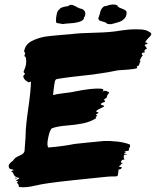

<svg xmlns="http://www.w3.org/2000/svg" viewBox="-20 -794 677 834"><path d="M327.6 -757.1Q335.2 -756.2 341 -752.4Q346.7 -748.6 349 -742.9Q351.4 -737.1 350.5 -730.5Q349.5 -723.8 344.8 -717.1Q344.8 -701 302.9 -694.3Q297.1 -693.3 280 -692.4Q262.9 -691.4 253.3 -689.5Q227.6 -694.3 225.7 -694.3Q221 -701 225.2 -726.2Q229.5 -751.4 238.1 -752.4Q240 -762.9 276.2 -767.6Q281 -772.4 286.7 -772.9Q292.4 -773.3 297.6 -771.4Q302.9 -769.5 307.6 -766.7Q312.4 -763.8 318.1 -761Q323.8 -758.1 327.6 -757.1ZM490.5 -769.5Q491.4 -762.9 505.7 -758.1Q520 -753.3 526.7 -747.6Q533.3 -741.9 526.7 -721.9Q521.9 -713.3 514.3 -707.6Q506.7 -701.9 500 -699.5Q493.3 -697.1 481 -693.8Q468.6 -690.5 464.8 -689.5Q461.9 -688.6 458.6 -689Q455.2 -689.5 452.9 -689.5Q450.5 -689.5 447.6 -690Q444.8 -690.5 443.8 -691.4Q443.8 -691.4 443.8 -693.3Q439 -697.1 427.1 -700Q415.2 -702.9 411.4 -705.7Q406.7 -711.4 407.1 -714.8Q407.6 -718.1 411 -726.2Q414.3 -734.3 414.3 -736.2Q416.2 -753.3 429.5 -764.8Q433.3 -767.6 438.1 -767.6Q443.8 -767.6 445.7 -769.5Q454.3 -773.3 468.6 -774.3Q482.9 -775.2 490.5 -769.5ZM610.5 -609.5Q620 -609.5 621 -604.8Q621 -603.8 618.6 -602.9Q616.2 -601.9 612.9 -601Q609.5 -600 608.6 -599Q607.6 -598.1 613.3 -590.5Q620 -582.9 616.2 -581Q611.4 -581 606.7 -573.3Q609.5 -569.5 608.6 -567.6Q607.6 -565.7 605.2 -565.7Q602.9 -565.7 599.5 -564.8Q596.2 -563.8 595.2 -561.9H599L597.1 -560L595.2 -557.1Q596.2 -556.2 597.6 -556.2Q599 -556.2 600 -552.4Q594.3 -548.6 586.7 -531.4Q586.7 -531.4 591.4 -528.6Q587.6 -526.7 586.7 -521Q585.7 -515.2 583.3 -511Q581 -506.7 574.3 -505.7Q574.3 -501.9 576.2 -498.1Q561.9 -493.3 533.3 -491.4Q504.8 -489.5 492.4 -488.6Q454.3 -480 384.8 -470.5Q368.6 -468.6 338.1 -465.2Q307.6 -461.9 283.8 -459Q260 -456.2 249.5 -454.3Q245.7 -453.3 238.1 -452.4Q230.5 -451.4 226.7 -450.5Q222.9 -449.5 221 -446.7Q216.2 -441 210.5 -381Q225.7 -385.7 259.5 -389.5Q293.3 -393.3 303.8 -396.2Q382.9 -412.4 420 -408.6Q432.4 -406.7 428.6 -401Q426.7 -398.1 423.8 -396.2Q439 -402.9 446.7 -396.2Q453.3 -394.3 453.8 -392.4Q454.3 -390.5 451.9 -388.1Q449.5 -385.7 447.1 -381.9Q444.8 -378.1 444.8 -375.2Q444.8 -371.4 441.9 -369Q439 -366.7 436.7 -365.2Q434.3 -363.8 432.4 -361.9Q430.5 -360 433.3 -359Q439 -352.4 435.2 -351.4Q431.4 -350.5 424.8 -347.6Q418.1 -344.8 418.1 -340Q420 -338.1 427.6 -336.2Q435.2 -334.3 431.4 -331.4Q426.7 -327.6 409.5 -320Q398.1 -313.3 397.6 -311Q397.1 -308.6 408.6 -304.8L402.9 -300Q401.9 -300 400 -298.6Q398.1 -297.1 396.2 -296.2Q396.2 -295.2 399.5 -293.3Q402.9 -291.4 402.9 -289.5Q401.9 -289.5 400.5 -289Q399 -288.6 397.1 -287.6L395.2 -286.7Q396.2 -284.8 397.1 -282.9Q398.1 -281.9 398.1 -281Q373.3 -264.8 340.5 -258.1Q307.6 -251.4 269 -248.6Q230.5 -245.7 206.7 -237.1Q197.1 -233.3 189.5 -196.7Q181.9 -160 190.5 -153.3Q257.1 -159 302.9 -168.6Q312.4 -169.5 361 -174.8Q409.5 -180 430 -181.4Q450.5 -182.9 484.8 -179.5Q519 -176.2 542.9 -166.7Q545.7 -163.8 545.2 -160Q544.8 -156.2 542.9 -153.8Q541 -151.4 540 -147.6Q539 -143.8 540 -140Q522.9 -137.1 520 -135.2Q523.8 -134.3 527.6 -133.3Q526.7 -132.4 523.8 -131.4Q518.1 -127.6 518.6 -127.1Q519 -126.7 524.3 -125.7Q529.5 -124.8 533.3 -123.8Q530.5 -121.9 521 -122.9Q513.3 -113.3 521 -101Q508.6 -101.9 504.8 -90.5Q504.8 -88.6 505.2 -88.1Q505.7 -87.6 508.6 -87.1Q511.4 -86.7 513.3 -85.7Q513.3 -84.8 508.6 -82.9Q503.8 -81 504.8 -77.1L497.1 -72.4L496.2 -70.5Q499 -70.5 502.9 -68.6Q508.6 -66.7 510.5 -66.7L509.5 -65.7Q504.8 -57.1 495.2 -58.1Q495.2 -54.3 494.3 -48.6Q492.4 -32.4 490.5 -30Q488.6 -27.6 478.1 -27.6Q474.3 -27.6 465.7 -27.6Q457.1 -27.6 448.6 -26.7Q421 -23.8 368.6 -18.6Q316.2 -13.3 291.4 -10.5Q174.3 1.9 137.1 11.4Q89.5 22.9 62.9 18.1Q61.9 17.1 61.4 13.3Q61 9.5 59 5.7Q57.1 1.9 53.3 1Q52.4 -1.9 59 -5.7Q58.1 -6.7 53.8 -8.1Q49.5 -9.5 49 -10Q48.6 -10.5 50 -11.4Q51.4 -12.4 53.8 -13.3Q56.2 -14.3 58.6 -15.2Q61 -16.2 62.4 -17.6Q63.8 -19 62.9 -21Q53.3 -22.9 47.6 -26.7Q41.9 -30.5 40.5 -34.8Q39 -39 35.7 -43.8Q32.4 -48.6 28.6 -49.5Q26.7 -50.5 30.5 -51.4Q32.4 -52.4 35.2 -53.3Q41 -55.2 40 -55.2Q39 -57.1 31 -58.6Q22.9 -60 21.9 -61.9Q16.2 -69.5 18.1 -75.7Q20 -81.9 23.3 -85.2Q26.7 -88.6 32.9 -93.3Q39 -98.1 41.9 -102.9Q46.7 -110.5 66.2 -118.6Q85.7 -126.7 86.7 -139Q86.7 -145.7 89 -172.4Q91.4 -199 91.4 -210.5Q91.4 -244.8 102.9 -323.8Q114.3 -402.9 114.3 -439Q112.4 -440 108.1 -437.6Q103.8 -435.2 102.9 -437.1Q95.2 -441.9 91.9 -444.3Q88.6 -446.7 85.2 -451.4Q81.9 -456.2 81 -462.9Q81 -464.8 84.8 -468.6Q88.6 -472.4 88.6 -474.3L86.7 -476.2Q84.8 -477.1 83.3 -479.5Q81.9 -481.9 82.9 -483.8Q82.9 -483.8 89.5 -501Q94.3 -514.3 93.8 -531.4Q93.3 -548.6 86.7 -549.5Q85.7 -550.5 86.2 -552.4Q86.7 -554.3 88.1 -558.6Q89.5 -562.9 89.5 -563.8Q89.5 -565.7 87.1 -566.7Q84.8 -567.6 84.8 -569.5Q85.7 -581.9 93.3 -594.3Q102.9 -610.5 130 -621.4Q157.1 -632.4 181.9 -635.7Q206.7 -639 242.9 -641.9Q279 -644.8 288.6 -645.7Q324.8 -650.5 392.4 -651.9Q460 -653.3 501.9 -661Q509.5 -661.9 519.5 -663.3Q529.5 -664.8 541.4 -665.7Q553.3 -666.7 566.7 -666.7Q580 -666.7 591.4 -666.2Q602.9 -665.7 612.4 -662.9Q621.9 -660 626.7 -656.2Q635.2 -652.4 636.7 -648.6Q638.1 -644.8 634.8 -640Q631.4 -635.2 626.7 -631Q621.9 -626.7 617.1 -620.5Q612.4 -614.3 610.5 -609.5ZM54.3 -20Q51.4 -21.9 48.6 -21.9Q45.7 -21.9 44.8 -21Q44.8 -20 45.7 -19Q46.7 -18.1 47.6 -19Q53.3 -19 54.3 -20Z"/></svg>

Font: KAZYinfo
Style: Bold
Weight: 700
Designer: emmanuel didier
Foundry: emmanuel didier
Version: Version 001.000